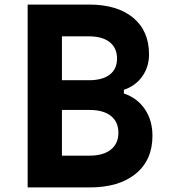

<svg xmlns="http://www.w3.org/2000/svg" viewBox="-20 -820 740 840"><path d="M101 0V-800H370Q493 -800 562.5 -742.5Q632 -685 632 -582Q632 -528 603 -486.5Q574 -445 522 -427V-411Q581 -391 614 -342Q647 -293 647 -226Q647 -120 574 -60Q501 0 372 0ZM251 -469H369Q428 -469 460 -493.5Q492 -518 492 -564Q492 -610 460 -635.5Q428 -661 369 -661H251ZM251 -139H371Q432 -139 465 -165.5Q498 -192 498 -239Q498 -287 465 -313Q432 -339 371 -339H251Z"/></svg>

Font: Martian Mono SemiBold
Style: Regular
Weight: 600
Monospace: yes
Designer: Roman Shamin
Foundry: Evil Martians
Version: Version 1.000; ttfautohint (v1.8.4.7-5d5b)